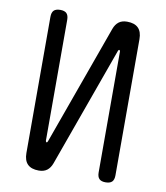

<svg xmlns="http://www.w3.org/2000/svg" viewBox="-84 -810 767 889"><g transform="rotate(10 300.0 -365.0)"><path d="M512 -670V-30Q512 -9 502.5 0.5Q493 10 472 10Q452 10 442.5 0.5Q433 -9 433 -30V-599Q431 -605 429 -605Q427 -605 425.5 -603.5Q424 -602 423 -599L220 -35Q212 -13 197 -1.5Q182 10 158 10Q123 10 105.5 -7.5Q88 -25 88 -60V-700Q88 -721 97.5 -730.5Q107 -740 128 -740Q148 -740 157.5 -730.5Q167 -721 167 -700V-131Q169 -125 171 -125Q173 -125 174.5 -126.5Q176 -128 177 -131L380 -695Q388 -717 403 -728.5Q418 -740 442 -740Q477 -740 494.5 -722.5Q512 -705 512 -670Z"/></g></svg>

Font: Maple Mono NL Light
Style: Regular
Weight: 300
Monospace: yes
Designer: subframe7536
Version: Version 7.000